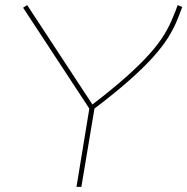

<svg xmlns="http://www.w3.org/2000/svg" viewBox="-20 -728 730 748"><path d="M278 0 328 -305 70 -698 86 -708 340 -321Q421 -383 475 -431.5Q529 -480 564 -519.5Q599 -559 620 -593.5Q641 -628 655 -664Q660 -675 664 -685.5Q668 -696 672 -708L690 -701Q686 -690 682 -679.5Q678 -669 674 -659Q659 -620 635.5 -582.5Q612 -545 575 -504Q538 -463 482.5 -414Q427 -365 348 -305L297 0Z"/></svg>

Font: Georama Extended Thin
Style: Italic
Weight: 100
Width: 7
Italic angle: -9°
Designer: Jean-Baptiste Levee
Foundry: Production Type
Version: Version 1.000